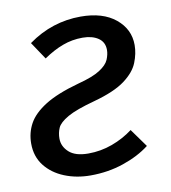

<svg xmlns="http://www.w3.org/2000/svg" viewBox="-68 -598 596 669"><g transform="rotate(-10 230.5 -263.5)"><path d="M261 -539.1Q339.2 -539.1 384.3 -502.1Q429.4 -465.1 429.4 -409Q429.4 -378.9 416.8 -347.4Q404.3 -315.8 367.3 -288.3Q330.3 -260.8 257.3 -240.8Q190.6 -222.8 160.1 -205.4Q129.7 -187.9 122.2 -170.5Q114.7 -153 114.7 -133.1Q114.7 -105.3 137.1 -84.9Q159.5 -64.5 205.3 -64.5Q249.2 -64.5 290.2 -79.5Q331.1 -94.5 364.1 -119.5L410.4 -55.1Q371.4 -25 316.7 -6.5Q262.1 12.1 200 12.1Q149.9 12.1 107.8 -5Q65.7 -22 40.2 -54.5Q14.7 -87.1 14.7 -133.1Q14.7 -171.1 32.2 -203.1Q49.7 -235.1 92.7 -262.2Q135.7 -289.2 211.7 -310.2Q265.6 -324.2 291 -340.7Q316.5 -357.1 324 -375Q331.5 -392.9 331.5 -408.8Q331.5 -436.7 310.1 -451.1Q288.7 -465.5 254.8 -465.5Q217.9 -465.5 184.4 -453Q150.9 -440.6 116 -416.6L74.8 -478.1Q117.8 -509.1 164.4 -524.1Q211 -539.1 261 -539.1Z"/></g></svg>

Font: Fira Sans Variable
Style: Italic
Weight: 397
Italic angle: -8°
Designer: Carrois Corporate & Edenspiekermann AG
Foundry: Carrois Corporate GbR & Edenspiekermann AG
Version: Version 4.202